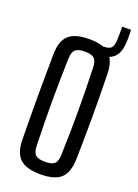

<svg xmlns="http://www.w3.org/2000/svg" viewBox="-174 -1009 782 1088"><g transform="rotate(20 217.0 -465.5)"><path d="M216 7.5Q130.5 7.5 92.5 -27.5Q54.5 -62.5 53.5 -142.5Q52.5 -216 52 -279.2Q51.5 -342.5 51.5 -402.2Q51.5 -462 52 -524.2Q52.5 -586.5 53.5 -657.5Q54.5 -738 92.5 -772.8Q130.5 -807.5 216 -807.5Q301.5 -807.5 339.2 -772.8Q377 -738 379 -657.5Q380.5 -586 381.2 -523.8Q382 -461.5 382 -401.8Q382 -342 381.2 -279Q380.5 -216 379 -142.5Q377 -62.5 339.2 -27.5Q301.5 7.5 216 7.5ZM216 -68Q257.5 -68 273.8 -83.2Q290 -98.5 290.5 -139Q293 -213.5 294 -276.8Q295 -340 295 -399.8Q295 -459.5 294 -523Q293 -586.5 290.5 -661Q290 -701.5 273.8 -717Q257.5 -732.5 216 -732.5Q175 -732.5 158.8 -717Q142.5 -701.5 141.5 -661Q139.5 -588 138.5 -525.2Q137.5 -462.5 137.5 -402.8Q137.5 -343 138.5 -279Q139.5 -215 141.5 -139Q142.5 -98.5 158.8 -83.2Q175 -68 216 -68ZM308 -744.5Q304 -744.5 298.8 -745.2Q293.5 -746 288 -746.5V-795Q295 -795 299.5 -795Q304 -795 308 -795Q341 -796 352.5 -809.5Q364 -823 365.5 -860Q366 -870 366.2 -884.5Q366.5 -899 366.2 -913.2Q366 -927.5 365.5 -937.5H419.5Q420 -927.5 420.2 -913.2Q420.5 -899 420.2 -884.5Q420 -870 419.5 -860Q416 -801 389.2 -772.8Q362.5 -744.5 308 -744.5Z"/></g></svg>

Font: Big Shoulders Text Thin Medium
Style: Regular
Weight: 500
Version: Version 2.002